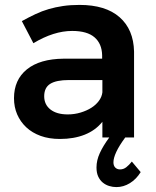

<svg xmlns="http://www.w3.org/2000/svg" viewBox="-20 -560 634 782"><path d="M490 0Q465 34 453.5 59Q442 84 442 101Q442 115 449.5 122.5Q457 130 469 130Q483 130 494.5 121Q506 112 517 98L553 141Q535 170 509 186Q483 202 454 202Q439 202 424.5 197.5Q410 193 398.5 183.5Q387 174 380 159Q373 144 373 122Q373 93 386.5 63.5Q400 34 425 0H397V-64Q369 -29 325 -11.5Q281 6 224 6Q180 6 145.5 -6.5Q111 -19 87 -41.5Q63 -64 50 -94Q37 -124 37 -160Q37 -235 89.5 -277.5Q142 -320 239 -321H396V-335Q395 -382 365 -408Q335 -434 274 -434Q199 -434 116 -384L69 -474Q98 -490 124.5 -502.5Q151 -515 178.5 -523Q206 -531 236.5 -535.5Q267 -540 304 -540Q410 -540 467 -490Q524 -440 526 -350V0ZM261 -234Q209 -234 184.5 -218.5Q160 -203 160 -168Q160 -134 185.5 -114Q211 -94 256 -94Q283 -94 308 -101.5Q333 -109 352 -121Q371 -133 383 -149.5Q395 -166 397 -184V-234Z"/></svg>

Font: QuotatisMedium
Style: Regular
Weight: 500
Designer: Julieta Ulanovsky
Foundry: Quotatis-Medium
Version: Version 4.000;PS 004.000;hotconv 1.0.88;makeotf.lib2.5.64775